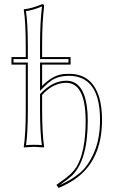

<svg xmlns="http://www.w3.org/2000/svg" viewBox="-20 -718 560 939"><path d="M106 -481Q106 -614.3 96.2 -669.9L98.1 -672.9Q131.3 -675.3 184.6 -696.8Q186.5 -697.3 187 -698.2Q195.3 -696.3 195.8 -688Q186 -607.4 186 -501V-439H325.2V-401.9H186V-297.9Q237.3 -350.1 291 -356Q303.2 -356.9 318.8 -356.9Q430.2 -356.9 465.3 -241.2Q479 -194.3 479 -131.8Q479 70.3 340.8 162.1Q308.6 183.1 267.1 201.2L255.9 186Q263.7 180.2 279.8 168.9Q331.1 134.3 353 100.1Q398.9 26.4 398.9 -128.9Q397.9 -312 304.2 -313Q247.1 -313 197.8 -266.1Q191.4 -259.8 186 -253.9V-180.2Q186 -66.9 195.8 0L193.8 2.9Q191.9 2.9 146 0L97.2 2.9L96.2 0Q106 -64 106 -180.2V-401.9H36.1V-439H106ZM116.2 -481V-429.2H45.9V-412.1H116.2V-180.2Q116.2 -68.8 107.4 -8.3Q125 -9.8 146 -9.8Q168.5 -9.8 184.6 -8.3Q175.8 -72.8 175.8 -180.2V-257.8L178.7 -260.7Q237.3 -322.8 304.2 -323.2Q385.7 -323.2 404.3 -201.2Q409.2 -168.5 409.2 -128.9Q409.2 65.4 332 141.1Q318.8 153.8 270.5 188Q331.1 161.1 371.3 127.2Q411.6 93.3 440.4 26.9Q469.2 -39.6 469.2 -131.8Q469.2 -328.6 341.3 -345.7Q330.1 -347.2 318.8 -347.2Q264.2 -347.2 229.5 -322.8Q211.9 -310.1 193.4 -291L175.8 -273.4V-412.1H314.9V-429.2H175.8V-501Q175.8 -608.4 185.5 -686.5Q137.7 -667 106.9 -663.6Q116.2 -606 116.2 -481Z"/></svg>

Font: Linux Biolinum Outline O
Style: Bold
Weight: 700
Designer: Philipp H. Poll
Foundry: Philipp H. Poll
Version: Version 0.9.2